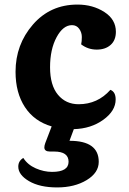

<svg xmlns="http://www.w3.org/2000/svg" viewBox="-20 -554 563 840"><path d="M48 -240Q48 -359 124 -446.5Q200 -534 319 -534Q386 -534 436.5 -501.5Q487 -469 487 -415Q487 -378 464 -357.5Q441 -337 403 -337Q365 -337 335 -360Q338 -372 338 -392Q338 -412 326.5 -428Q315 -444 295 -444Q256 -444 227.5 -391Q199 -338 199 -259.5Q199 -181 233.5 -139.5Q268 -98 324 -98Q407 -98 463 -161Q486 -152 486 -119Q486 -69 432 -30Q378 9 303 11L284 62H285Q412 62 412 154Q412 202 359 234Q306 266 230 266Q154 266 107 238.5Q60 211 60 175Q60 150 82 137Q101 167 136.5 182.5Q172 198 208 198Q280 198 280 153.5Q280 109 217 109H199Q174 109 174 91Q174 83 178 72L206 -1Q130 -23 89 -85.5Q48 -148 48 -240Z"/></svg>

Font: Laila
Style: Bold
Weight: 700
Designer: Hitesh Malaviya
Foundry: Indian Type Foundry
Version: Version 1.302;PS 1.0;hotconv 1.0.78;makeotf.lib2.5.61930; tt